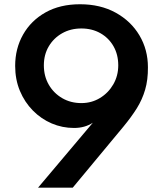

<svg xmlns="http://www.w3.org/2000/svg" viewBox="-20 -860 752 880"><path d="M154.5 0H313.5L546 -280Q581.5 -323 606.8 -363.2Q632 -403.5 645.2 -448.8Q658.5 -494 658 -551.5Q658 -632.5 619 -698Q580 -763.5 510 -802Q440 -840.5 347 -840.5Q255 -840.5 188.5 -803Q122 -765.5 85.8 -701.5Q49.5 -637.5 49.5 -558Q49.5 -495.5 71.2 -443.5Q93 -391.5 130.8 -353.2Q168.5 -315 217 -294.2Q265.5 -273.5 319 -273.5Q369 -273.5 405.5 -297.5ZM353 -387.5Q304 -387.5 265 -410.2Q226 -433 203.5 -472Q181 -511 181 -560.5Q181 -609.5 203.5 -647.5Q226 -685.5 264.8 -707.5Q303.5 -729.5 353 -729.5Q402 -729.5 440.2 -707.8Q478.5 -686 500.2 -648Q522 -610 522 -560.5Q522 -512.5 499.2 -473.2Q476.5 -434 438.2 -410.8Q400 -387.5 353 -387.5Z"/></svg>

Font: Spartan SemiBold
Style: Regular
Weight: 600
Designer: Matt Bailey, Mirko Velimirovic
Foundry: Matt Bailey
Version: Version 1.003; ttfautohint (v1.8.3)